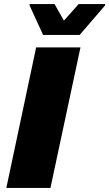

<svg xmlns="http://www.w3.org/2000/svg" viewBox="-20 -920 535 940"><path d="M11 0 157 -688H374L227 0ZM191 -749 125 -893V-900H247L293 -819L365 -900H495L494 -893L370 -749Z"/></svg>

Font: Saira SemiExpanded ExtraBold
Style: Italic
Weight: 800
Width: 6
Italic angle: -12°
Designer: Hector Gatti with collaboration of the Omnibus-Type team
Foundry: Omnibus-Type
Version: Version 1.101